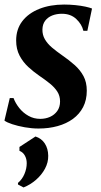

<svg xmlns="http://www.w3.org/2000/svg" viewBox="-22 -554 445 844"><path d="M362 -418.5H344.5Q338 -447 313.5 -470.2Q289 -493.5 250 -493.5Q226.5 -493.5 207.2 -485.8Q188 -478 176.5 -462.8Q165 -447.5 164.5 -424.5Q164 -401 175.2 -381.5Q186.5 -362 206.2 -345.2Q226 -328.5 251 -311Q281.5 -290 306 -268.2Q330.5 -246.5 345 -219.5Q359.5 -192.5 359.5 -155.5Q359.5 -114.5 343.5 -83.5Q327.5 -52.5 298.8 -31.5Q270 -10.5 231.5 0.2Q193 11 147.5 11Q118 11 87 5.5Q56 0 31.8 -8Q7.5 -16 -2.5 -24L21 -123H37.5Q46 -100 62.8 -79Q79.5 -58 103 -44.8Q126.5 -31.5 155 -31.5Q178 -31.5 197.8 -40.2Q217.5 -49 229.8 -66.2Q242 -83.5 242 -108Q242 -132.5 230 -151.2Q218 -170 197.2 -186.8Q176.5 -203.5 150 -221.5Q126 -238 102.8 -259.2Q79.5 -280.5 64.2 -309.2Q49 -338 49 -376Q49 -425.5 76 -460.8Q103 -496 150.8 -515Q198.5 -534 260 -534Q284.5 -534 309.2 -531.5Q334 -529 353.5 -524.8Q373 -520.5 382.5 -516.5ZM81.5 270 57 257V250Q75.5 234.5 85.5 210.8Q95.5 187 95.5 163.5Q95.5 144.5 87.2 129.8Q79 115 63.5 109V92L134 46Q160.5 54.5 175 76.8Q189.5 99 190 130.5Q190.5 160 175.8 187.5Q161 215 136.2 236.5Q111.5 258 81.5 270Z"/></svg>

Font: Merriweather 96pt SemiBold
Style: Italic
Weight: 600
Italic angle: -7.8°
Version: Version 2.101